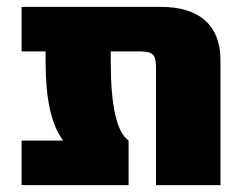

<svg xmlns="http://www.w3.org/2000/svg" viewBox="-20 -540 721 560"><path d="M303 -390V-360Q303 -167 355 -130V0H43V-130H163V-132Q113 -198 113 -360V-390H43V-520H448Q534 -520 578.5 -480Q623 -440 623 -365V0H435V-345Q435 -372 425.5 -381Q416 -390 390 -390Z"/></svg>

Font: M PLUS 1p Black
Style: Regular
Weight: 900
Version: Version 1.061